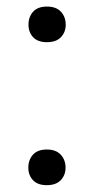

<svg xmlns="http://www.w3.org/2000/svg" viewBox="-20 -553 282 579"><path d="M65.4 -47.4Q65.4 -70.8 79.3 -86.4Q93.3 -102.1 121.1 -102.1Q148.9 -102.1 163.3 -86.4Q177.7 -70.8 177.7 -47.4Q177.7 -24.9 163.3 -9.8Q148.9 5.4 121.1 5.4Q93.3 5.4 79.3 -9.8Q65.4 -24.9 65.4 -47.4ZM65.9 -478.5Q65.9 -502 79.8 -517.6Q93.8 -533.2 121.6 -533.2Q149.4 -533.2 163.8 -517.6Q178.2 -502 178.2 -478.5Q178.2 -456.1 163.8 -440.9Q149.4 -425.8 121.6 -425.8Q93.8 -425.8 79.8 -440.9Q65.9 -456.1 65.9 -478.5Z"/></svg>

Font: RobotoDraft
Style: Regular
Weight: 400
Designer: Google
Foundry: Google
Version: Version 2.000988-w1; 2014